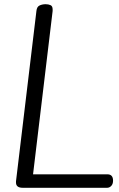

<svg xmlns="http://www.w3.org/2000/svg" viewBox="-20 -892 564 912"><path d="M88 0Q56 0 56 -25V-31L153 -840Q155 -860 168 -866Q181 -872 197 -872Q210 -872 220 -867.5Q230 -863 230 -847V-840L137 -64H490Q517 -64 517 -34Q517 -18 508.5 -9Q500 0 489 0Z"/></svg>

Font: Kite One
Style: Regular
Weight: 400
Designer: Eduardo Rodriguez Tunni
Foundry: Eduardo Rodriguez Tunni
Version: Version 1.002; ttfautohint (v1.8.4.7-5d5b);gftools[0.9.23]